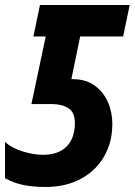

<svg xmlns="http://www.w3.org/2000/svg" viewBox="-30 -734 536 764"><path d="M151 10Q104 10 65 2.5Q26 -5 -10 -25V-169Q17 -145 60 -131.5Q103 -118 141 -118Q203 -118 235.5 -151.5Q268 -185 268 -245Q268 -287 242 -303.5Q216 -320 176 -320H95L152 -589H103L129 -714H486L460 -589H289L254 -419H260Q311 -419 346 -394Q381 -369 399 -328.5Q417 -288 417 -241Q417 -168 384 -111Q351 -54 291 -22Q231 10 151 10Z"/></svg>

Font: Noto Sans ExtraCondensed ExtraBold
Style: Italic
Weight: 800
Width: 2
Italic angle: -12°
Designer: Monotype Design Team
Foundry: Monotype Imaging Inc.
Version: Version 2.013; ttfautohint (v1.8.4.7-5d5b)